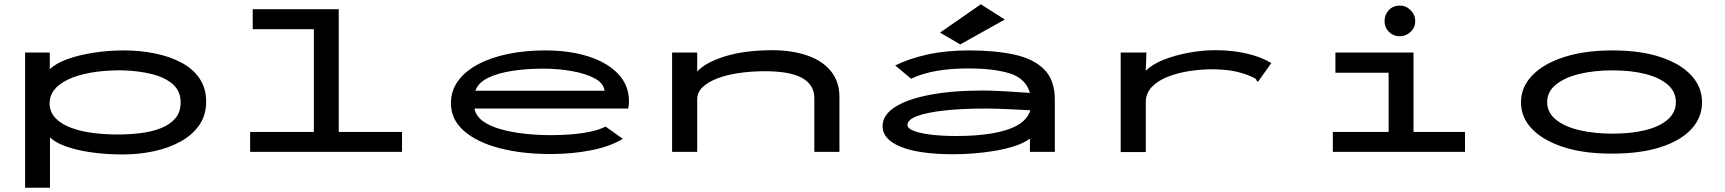

<svg xmlns="http://www.w3.org/2000/svg" viewBox="-20 -708 8040 895"><path d="M97 167V-463H212V-385Q239 -412 292 -431.5Q345 -451 414 -462Q483 -473 557 -473Q633 -473 702 -459Q771 -445 825 -416.5Q879 -388 910 -342.5Q941 -297 941 -234Q941 -170 908 -123.5Q875 -77 819.5 -47Q764 -17 695 -2.5Q626 12 553 12Q473 12 404.5 2Q336 -8 286 -26Q236 -44 213 -68V167ZM529 -81Q583 -81 635.5 -87.5Q688 -94 730 -110.5Q772 -127 797 -156Q822 -185 822 -231Q822 -283 786 -315Q750 -347 688.5 -362.5Q627 -378 551 -380Q491 -381 431 -373.5Q371 -366 321 -347.5Q271 -329 241 -298.5Q211 -268 211 -223Q213 -183 240.5 -155.5Q268 -128 313.5 -111.5Q359 -95 415 -88Q471 -81 529 -81Z M1146 0V-93H1443V-572H1158V-665H1559V-93H1854V0Z M2547 10Q2413 10 2308 -17.5Q2203 -45 2142.5 -98Q2082 -151 2082 -227Q2082 -285 2115 -330.5Q2148 -376 2208 -408Q2268 -440 2348 -456.5Q2428 -473 2521 -473Q2636 -473 2724 -444.5Q2812 -416 2862 -363Q2912 -310 2912 -235Q2912 -227 2911 -218.5Q2910 -210 2908 -202H2192Q2198 -168 2229.5 -144.5Q2261 -121 2311 -106.5Q2361 -92 2422.5 -85Q2484 -78 2551 -78Q2598 -78 2646 -82Q2694 -86 2735 -95Q2776 -104 2803 -118L2883 -61Q2827 -26 2738 -8Q2649 10 2547 10ZM2196 -285H2798Q2794 -320 2752.5 -342.5Q2711 -365 2646.5 -376.5Q2582 -388 2511 -388Q2437 -388 2370 -378Q2303 -368 2256 -345.5Q2209 -323 2196 -285Z M3113 0V-463H3230V-374Q3265 -415 3357 -444.5Q3449 -474 3585 -474Q3676 -473 3745.5 -448.5Q3815 -424 3854 -375.5Q3893 -327 3893 -255V0H3776V-251Q3776 -312 3720 -344Q3664 -376 3545 -376Q3484 -376 3427.5 -368Q3371 -360 3326.5 -343.5Q3282 -327 3256 -302.5Q3230 -278 3230 -245V0Z M4425 11Q4265 11 4179.5 -23.5Q4094 -58 4094 -120Q4094 -171 4150.5 -208Q4207 -245 4312 -265.5Q4417 -286 4561 -286Q4605 -286 4664 -282.5Q4723 -279 4781 -275Q4761 -343 4686.5 -366Q4612 -389 4493 -389Q4413 -389 4346 -377.5Q4279 -366 4227 -341L4153 -403Q4218 -435 4303.5 -454Q4389 -473 4499 -473Q4618 -473 4708 -453.5Q4798 -434 4847.5 -384.5Q4897 -335 4897 -243V0H4781V-62Q4753 -41 4709.5 -27Q4666 -13 4615 -4.5Q4564 4 4514.5 7.5Q4465 11 4425 11ZM4210 -126Q4210 -109 4240.5 -97.5Q4271 -86 4322.5 -80Q4374 -74 4439 -74Q4530 -74 4603 -86Q4676 -98 4722.5 -124Q4769 -150 4783 -194Q4731 -197 4673.5 -199.5Q4616 -202 4573 -202Q4464 -202 4382.5 -193Q4301 -184 4255.5 -167Q4210 -150 4210 -126ZM4456 -501 4362 -556 4552 -688 4664 -617Z M5204 -463H5324L5321 -378Q5349 -407 5402 -428.5Q5455 -450 5519.5 -462Q5584 -474 5646 -474Q5726 -474 5793.5 -458Q5861 -442 5906 -414L5850 -335L5844 -327L5838 -331Q5837 -339 5830.5 -342.5Q5824 -346 5809 -353Q5766 -371 5722.5 -378Q5679 -385 5630 -385Q5580 -385 5526 -377Q5472 -369 5425.5 -351Q5379 -333 5350 -303.5Q5321 -274 5321 -231V1H5204Z M6193 0V-93H6453V-369H6205V-463H6569V-93H6809V0ZM6505 -539Q6475 -539 6454.5 -559.5Q6434 -580 6434 -610Q6434 -640 6454 -661Q6474 -682 6505 -682Q6534 -682 6555.5 -660.5Q6577 -639 6577 -610Q6577 -580 6555.5 -559.5Q6534 -539 6505 -539Z M7497 8Q7367 9 7271 -21.5Q7175 -52 7122.5 -106Q7070 -160 7070 -231Q7070 -302 7122.5 -356.5Q7175 -411 7271 -442Q7367 -473 7497 -473Q7627 -473 7720.5 -442Q7814 -411 7864 -356.5Q7914 -302 7914 -231Q7914 -160 7864 -106Q7814 -52 7720.5 -22Q7627 8 7497 8ZM7497 -85Q7584 -85 7650.5 -101.5Q7717 -118 7754.5 -151Q7792 -184 7792 -232Q7792 -280 7754.5 -313Q7717 -346 7650.5 -363Q7584 -380 7497 -380Q7410 -380 7341 -363Q7272 -346 7232 -313Q7192 -280 7192 -232Q7192 -184 7232 -151Q7272 -118 7341 -101.5Q7410 -85 7497 -85Z"/></svg>

Font: Inconsolata UltraExpanded SemiBold
Style: Regular
Weight: 600
Width: 9
Monospace: yes
Designer: Raph Levien, Cyreal, Brenton Simpson
Foundry: Raph Levien, Cyreal, Google
Version: Version 3.001; ttfautohint (v1.8.2.53-6de2)